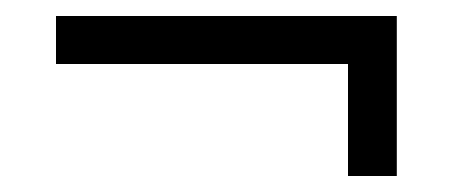

<svg xmlns="http://www.w3.org/2000/svg" viewBox="-20 -380 566 240"><path d="M415 -160V-300H50V-360H476V-160Z"/></svg>

Font: Red Rose
Style: Regular
Weight: 400
Designer: Jaikishan Patel
Version: Version 2.000; ttfautohint (v1.8.3)